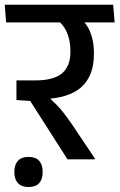

<svg xmlns="http://www.w3.org/2000/svg" viewBox="-40 -654 491 788"><path d="M430.5 -562 424.5 -634.5H-20.5L-15 -562ZM349 0V-4L254.5 -145Q235.5 -172.5 220.5 -191.5Q205.5 -210.5 189 -227.2Q172.5 -244 149.5 -265.5V-292.5L27.5 -324V-243.5L84 -239.5L237 0ZM287 -580H184.5Q217 -558.5 233 -524.5Q249 -490.5 249 -445.5V-441Q249 -382.5 214.8 -353.2Q180.5 -324 104.5 -324H27.5L85.5 -246.5L131 -247Q241 -249.5 293.2 -295.8Q345.5 -342 345.5 -433V-438Q345.5 -483.5 331 -520.8Q316.5 -558 287 -580ZM77 113.5Q106.5 113.5 120.8 97.5Q135 81.5 135 54Q135 53.5 135 52Q135 50.5 135 50Q135 22 120.8 6Q106.5 -10 77 -10Q48 -10 33.5 6Q19 22 19 50Q19 50.5 19 52Q19 53.5 19 54Q19 81.5 33.5 97.5Q48 113.5 77 113.5Z"/></svg>

Font: Anek Devanagari Medium
Style: Regular
Weight: 500
Designer: Kailash Malviya (Devanagari) & Yesha Goshar (Latin)
Foundry: Ek Type
Version: Version 1.003